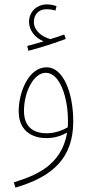

<svg xmlns="http://www.w3.org/2000/svg" viewBox="-20 -623 418 873"><path d="M109 -392C164 -406 231 -428 279 -446L272 -466C252 -459 232 -452 209 -445C170 -456 134 -484 134 -523C134 -554 153 -581 191 -581C206 -581 219 -579 232 -575L237 -595C224 -600 208 -603 191 -603C154 -603 112 -575 112 -523C112 -486 139 -451 178 -435C161 -430 135 -422 104 -414ZM50 230C219 181 313 96 313 -71C313 -201 268 -317 192 -317C110 -317 65 -204 65 -117C65 -15 144 5 189 5C228 5 258 -5 285 -20C260 133 135 177 43 206ZM89 -119C89 -203 132 -292 188 -292C254 -292 289 -176 289 -75C289 -64 289 -54 288 -44C264 -30 228 -17 193 -17C141 -17 89 -38 89 -119Z"/></svg>

Font: Noto Sans Arabic ExtCond Thin
Style: Regular
Weight: 100
Width: 2
Designer: Monotype Design Team, Nadine Chahine, Nizar Qandah and Khaled Hosny
Foundry: Monotype Imaging Inc.
Version: Version 2.012